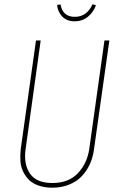

<svg xmlns="http://www.w3.org/2000/svg" viewBox="-20 -871 563 901"><path d="M330.1 -771Q293.5 -771 272 -793.5Q250.5 -815.9 248 -848.1L264.2 -850.1Q268.1 -823.2 284.7 -807.6Q301.3 -792 331.1 -792Q387.7 -792 414.1 -851.1L430.2 -846.2Q418.9 -814 392.6 -792.5Q366.2 -771 330.1 -771ZM493.2 -681.2 420.9 -168.9Q416 -132.3 401.6 -100.6Q387.2 -68.8 363.5 -43.9Q339.8 -19 304.2 -4.6Q268.6 9.8 225.1 9.8Q189.9 9.8 162.1 0.2Q134.3 -9.3 116.9 -26.1Q99.6 -43 88.6 -65.7Q77.6 -88.4 75.9 -114.7Q74.2 -141.1 77.1 -169.9L148.9 -681.2H170.9L100.1 -170.9Q90.3 -100.6 120.6 -56.4Q150.9 -12.2 226.1 -12.2Q301.8 -12.2 345.2 -57.9Q388.7 -103.5 398.9 -171.9L470.2 -681.2Z"/></svg>

Font: Fira Sans Compressed Thin
Style: Italic
Weight: 100
Width: 3
Italic angle: -8°
Designer: Carrois Corporate & Edenspiekermann AG
Foundry: Carrois Corporate GbR & Edenspiekermann AG
Version: Version 4.203;PS 004.203;hotconv 1.0.88;makeotf.lib2.5.64775